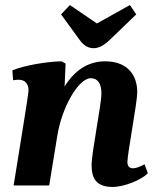

<svg xmlns="http://www.w3.org/2000/svg" viewBox="-20 -735 622 761"><path d="M352 -544C371 -544 392 -555 414 -576L520 -678L495 -715L364 -642L257 -715L222 -678L297 -575C314 -552 332 -544 352 -544ZM426 6C473 6 540 -22 566 -48L553 -84C535 -74 519 -68 507 -68C490 -68 485 -80 485 -93C485 -126 524 -329 524 -369C524 -446 477 -492 397 -492C330 -492 276 -457 236 -392L240 -483L224 -492C169 -491 79 -477 29 -456L32 -417C40 -418 47 -419 53 -419C78 -419 93 -405 93 -376C93 -359 46 -77 34 0H175L207 -196C225 -310 291 -425 340 -425C367 -425 382 -404 382 -365C382 -319 343 -132 343 -80C343 -27 363 6 426 6Z"/></svg>

Font: Caladea
Style: Bold Italic
Weight: 700
Italic angle: -9°
Designer: Carolina Giovagnoli and Andres Torresi
Foundry: Carolina Giovagnoli & Andres Torresi
Version: Version 1.001;hotconv 1.0.109;makeotfexe 2.5.65596